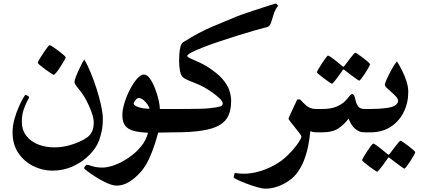

<svg xmlns="http://www.w3.org/2000/svg" viewBox="-20 -761 2422 1104"><path d="M571.3 -82Q571.3 -36.6 564.9 -7.6Q558.6 21.5 550.3 44.9Q534.2 88.9 495.1 128.9Q456.1 168.9 400.9 194.6Q345.7 220.2 281.7 220.2Q224.1 220.2 171.4 194.1Q118.7 168 85.4 118.7Q52.2 69.3 52.2 0Q52.2 -37.1 62.7 -75Q73.2 -112.8 87.2 -144.5Q101.1 -176.3 112.5 -195.8Q124 -215.3 126 -215.3Q129.9 -215.3 138.7 -210.4Q147.5 -205.6 147.5 -201.2Q147.5 -199.2 137 -180.2Q126.5 -161.1 116 -130.4Q105.5 -99.6 105.5 -61.5Q105.5 -14.2 130.6 19Q155.8 52.2 198.5 69.3Q241.2 86.4 293 86.4Q335.9 86.4 377.2 75Q418.5 63.5 449.7 47.6Q481 31.7 492.7 19Q505.4 6.3 512.2 -12.2Q519 -30.8 519 -56.6Q519 -81.5 506.6 -116Q494.1 -150.4 477.3 -182.4Q460.4 -214.4 446.8 -231Q431.6 -250.5 419.9 -265.4Q408.2 -280.3 408.2 -288.6Q408.2 -298.3 416 -318.8Q423.8 -339.4 434.3 -361.8Q444.8 -384.3 453.6 -400.6Q462.4 -417 464.4 -418.9Q482.4 -389.6 501.2 -344.2Q520 -298.8 535.9 -248.5Q551.8 -198.2 561.5 -153.8Q571.3 -109.4 571.3 -82ZM357.4 -431.2Q357.4 -427.7 348.6 -411.9Q339.8 -396 327.6 -377.2Q315.4 -358.4 304.2 -344.5Q293 -330.6 288.6 -330.6Q286.6 -330.6 272.5 -339.8Q258.3 -349.1 241 -361.8Q223.6 -374.5 210.4 -385.5Q197.3 -396.5 197.3 -399.9Q197.3 -404.3 206.5 -420.2Q215.8 -436 228.3 -454.8Q240.7 -473.6 251.5 -487.5Q262.2 -501.5 265.6 -501.5Q269.5 -501.5 283.9 -491.9Q298.3 -482.4 315.4 -469.5Q332.5 -456.5 345 -445.6Q357.4 -434.6 357.4 -431.2Z M1006.3 -67.4Q1006.3 -57.6 1004.2 -41.5Q1002 -25.4 994.4 -12.7Q986.8 0 970.2 0L889.6 1.5Q881.8 30.8 868.7 71.8Q855.5 112.8 835.9 154.8Q816.4 196.8 788.1 229Q753.4 267.1 719.7 286.6Q686 306.2 650.9 306.2Q627.9 306.2 596.2 292Q564.5 277.8 534.2 258.8Q503.9 239.7 483.6 224.4Q463.4 209 463.4 206.5Q463.4 202.1 469.5 194.3Q475.6 186.5 481 186.5Q486.3 186.5 510.7 194.6Q535.2 202.6 567.9 202.6Q600.1 202.6 640.6 187.5Q681.2 172.4 720.9 145Q760.7 117.7 790.8 81.3Q820.8 44.9 831.1 2.4Q782.7 0 750 -8.3Q717.3 -16.6 700.4 -37.6Q683.6 -58.6 683.6 -99.6Q683.6 -129.4 695.6 -168.9Q707.5 -208.5 726.8 -245.8Q746.1 -283.2 767.6 -307.9Q789.1 -332.5 808.1 -332.5Q825.7 -332.5 842 -309.3Q858.4 -286.1 871.3 -252.7Q884.3 -219.2 891.8 -186.3Q899.4 -153.3 899.4 -134.3H970.2Q986.8 -134.3 994.4 -121.8Q1002 -109.4 1004.2 -93.5Q1006.3 -77.6 1006.3 -67.4ZM839.4 -135.7Q839.4 -143.1 829.8 -158Q820.3 -172.9 805.9 -185.1Q791.5 -197.3 776.9 -197.3Q769 -197.3 759 -185.3Q749 -173.3 749 -164.6Q749 -155.3 772.7 -146Q796.4 -136.7 839.4 -135.7Z M1579.6 -728.5Q1561.5 -705.6 1553.5 -678.2Q1545.4 -650.9 1538.3 -630.1Q1531.2 -609.4 1516.1 -605.5Q1486.8 -598.1 1441.9 -585.2Q1397 -572.3 1345.2 -556.2Q1293.5 -540 1242.4 -522.9Q1191.4 -505.9 1149.4 -489.5Q1107.4 -473.1 1082 -460Q1056.6 -446.8 1056.6 -439Q1056.6 -433.1 1078.4 -423.6Q1100.1 -414.1 1133.1 -398.7Q1166 -383.3 1199.7 -358.9Q1246.1 -325.7 1269.5 -294.2Q1293 -262.7 1301 -234.1Q1309.1 -205.6 1309.1 -180.7Q1309.1 -132.8 1294.4 -98.4Q1279.8 -64 1243.7 -42.2Q1207.5 -20.5 1142.8 -10.3Q1078.1 0 978 0H954.6Q929.7 0 923.8 -18.1Q918 -36.1 918 -67.4Q918 -101.1 923.8 -117.7Q929.7 -134.3 954.6 -134.3H978Q1014.2 -134.3 1054 -134.5Q1093.8 -134.8 1127.9 -135.5Q1162.1 -136.2 1180.7 -138.2Q1231.4 -144 1246.1 -148.7Q1260.7 -153.3 1260.7 -166Q1260.7 -177.7 1242.2 -195.6Q1223.6 -213.4 1198.7 -230.7Q1173.8 -248 1154.8 -258.8Q1134.8 -270 1110.6 -279.5Q1086.4 -289.1 1065.7 -297.9Q1044.9 -306.6 1034.2 -314.5Q1020.5 -324.7 1015.1 -353Q1009.8 -381.3 1009.8 -409.2Q1009.8 -428.2 1011.2 -450.9Q1012.7 -473.6 1017.8 -492.7Q1022.9 -511.7 1034.2 -518.6Q1120.1 -573.7 1201.4 -607.9Q1282.7 -642.1 1344.2 -667.5Q1354.5 -671.9 1379.4 -680.4Q1404.3 -689 1435.3 -699.2Q1466.3 -709.5 1495.6 -719Q1524.9 -728.5 1544.7 -734.6Q1564.5 -740.7 1566.4 -740.7Q1569.8 -740.7 1572 -736.3Q1574.2 -731.9 1579.6 -728.5Z M1858.9 -67.4Q1858.9 -57.6 1856.7 -41.5Q1854.5 -25.4 1846.9 -12.7Q1839.4 0 1822.8 0H1798.3Q1793.5 0 1783 -1.5Q1772.5 -2.9 1764.6 -7.3Q1761.2 29.3 1752.9 73.5Q1744.6 117.7 1727.8 161.6Q1710.9 205.6 1681.2 242.2Q1664.6 262.2 1637 281Q1609.4 299.8 1575.4 311.8Q1541.5 323.7 1506.3 323.7Q1487.8 323.7 1457.5 314.9Q1427.2 306.2 1396.5 294.4Q1365.7 282.7 1344.7 272.5Q1323.7 262.2 1323.7 259.3Q1323.7 255.4 1326.4 244.4Q1329.1 233.4 1332 233.4Q1334 233.4 1346.9 235.6Q1359.9 237.8 1386.7 237.8Q1422.4 237.8 1466.6 225.8Q1510.7 213.9 1555.2 189.9Q1599.6 166 1634.8 131.3Q1677.2 88.4 1695.3 60.3Q1713.4 32.2 1713.4 24.4Q1713.4 20 1702.1 5.1Q1690.9 -9.8 1676 -28.1Q1661.1 -46.4 1649.9 -61Q1638.7 -75.7 1638.7 -79.1Q1638.7 -80.6 1645.8 -96.2Q1652.8 -111.8 1662.4 -132.1Q1671.9 -152.3 1679.7 -168.9Q1687.5 -185.5 1689 -189H1706.1Q1718.3 -174.3 1740.5 -154.3Q1762.7 -134.3 1798.3 -134.3H1822.8Q1839.4 -134.3 1846.9 -121.8Q1854.5 -109.4 1856.7 -93.5Q1858.9 -77.6 1858.9 -67.4Z M2139.2 -68.4Q2139.2 -36.6 2133.5 -18.3Q2127.9 0 2103 0H2078.1Q2059.6 0 2047.1 -4.9Q2034.7 -9.8 2022 -20.5Q2011.2 -29.3 2001.2 -44.7Q1991.2 -60.1 1984.4 -79.1Q1961.4 -47.9 1927.5 -23.9Q1893.6 0 1830.1 0H1806.6Q1781.7 0 1775.9 -17.3Q1770 -34.7 1770 -68.4Q1770 -99.6 1775.9 -116.9Q1781.7 -134.3 1806.6 -134.3H1830.1Q1881.8 -134.3 1913.1 -147.2Q1944.3 -160.2 1961.7 -177.2Q1979 -194.3 1988.3 -207.3Q1997.6 -220.2 2005.4 -220.2Q2009.8 -220.2 2014.6 -214.4Q2019.5 -208.5 2024.4 -184.1Q2027.8 -167.5 2038.1 -150.9Q2048.3 -134.3 2078.1 -134.3H2103Q2127.9 -134.3 2133.5 -117.4Q2139.2 -100.6 2139.2 -68.4ZM2107.9 -391.6Q2107.9 -388.2 2099.6 -373.3Q2091.3 -358.4 2080.1 -340.8Q2068.8 -323.2 2058.8 -310.3Q2048.8 -297.4 2045.4 -297.4Q2043 -297.4 2030.5 -306.2Q2018.1 -314.9 2002.4 -326.7Q1986.8 -338.4 1975.1 -347.4Q1963.4 -356.4 1962.4 -357.4Q1957.5 -361.3 1954.6 -361.3Q1952.1 -361.3 1948.7 -355.5Q1948.2 -354.5 1940.4 -343Q1932.6 -331.5 1921.6 -316.9Q1910.6 -302.2 1901.4 -291Q1892.1 -279.8 1888.2 -279.8Q1886.2 -279.8 1872.8 -288.8Q1859.4 -297.9 1843 -310.1Q1826.7 -322.3 1814.5 -332.5Q1802.2 -342.8 1802.2 -345.7Q1802.2 -349.1 1811 -364.3Q1819.8 -379.4 1831.5 -397.2Q1843.3 -415 1853.3 -428.2Q1863.3 -441.4 1865.7 -441.4Q1870.1 -441.4 1882.8 -432.6Q1895.5 -423.8 1909.9 -412.4Q1924.3 -400.9 1935.1 -391.6Q1945.8 -382.3 1946.8 -381.8Q1952.1 -377.4 1954.1 -377.4Q1957.5 -377.4 1962.4 -384.3Q1963.4 -385.3 1971.7 -396.5Q1980 -407.7 1990.7 -421.9Q2001.5 -436 2010.7 -446.8Q2020 -457.5 2022.5 -457.5Q2026.4 -457.5 2039.8 -448.5Q2053.2 -439.5 2069.1 -427.2Q2085 -415 2096.4 -404.8Q2107.9 -394.5 2107.9 -391.6Z M2327.6 -232.4Q2327.6 -169.4 2301.5 -116.7Q2275.4 -64 2226.6 -32Q2177.7 0 2108.9 0H2082.5Q2068.4 0 2059.3 -14.2Q2050.3 -28.3 2050.3 -68.4Q2050.3 -107.9 2061 -121.1Q2071.8 -134.3 2082.5 -134.3H2108.9Q2129.4 -134.3 2157.2 -135.7Q2185.1 -137.2 2210 -141.1Q2234.9 -145 2246.1 -151.4Q2258.8 -158.2 2263.9 -166.3Q2269 -174.3 2269 -179.7Q2269 -192.4 2257.6 -205.3Q2246.1 -218.3 2231 -231Q2215.8 -243.7 2204.3 -254.9Q2192.9 -266.1 2192.9 -275.4Q2192.9 -280.8 2203.6 -305.4Q2214.4 -330.1 2230.5 -359.4Q2246.6 -388.7 2262.2 -408.2Q2276.9 -385.7 2292 -355.7Q2307.1 -325.7 2317.4 -293.5Q2327.6 -261.2 2327.6 -232.4ZM2367.7 114.3Q2367.7 117.7 2359.4 132.6Q2351.1 147.5 2339.8 165Q2328.6 182.6 2318.6 195.6Q2308.6 208.5 2305.2 208.5Q2302.7 208.5 2290.3 199.7Q2277.8 190.9 2262.2 179.2Q2246.6 167.5 2234.9 158.4Q2223.1 149.4 2222.2 148.4Q2217.3 144.5 2214.4 144.5Q2211.9 144.5 2208.5 150.4Q2208 151.4 2200.2 162.8Q2192.4 174.3 2181.4 189Q2170.4 203.6 2161.1 214.8Q2151.9 226.1 2147.9 226.1Q2146 226.1 2132.6 217Q2119.1 208 2102.8 195.8Q2086.4 183.6 2074.2 173.3Q2062 163.1 2062 160.2Q2062 156.7 2070.8 141.6Q2079.6 126.5 2091.3 108.6Q2103 90.8 2113 77.6Q2123 64.5 2125.5 64.5Q2129.9 64.5 2142.6 73.2Q2155.3 82 2169.7 93.5Q2184.1 105 2194.8 114.3Q2205.6 123.5 2206.5 124Q2211.9 128.4 2213.9 128.4Q2217.3 128.4 2222.2 121.6Q2223.1 120.6 2231.4 109.4Q2239.7 98.1 2250.5 84Q2261.2 69.8 2270.5 59.1Q2279.8 48.3 2282.2 48.3Q2286.1 48.3 2299.6 57.4Q2313 66.4 2328.9 78.6Q2344.7 90.8 2356.2 101.1Q2367.7 111.3 2367.7 114.3Z"/></svg>

Font: Scheherazade New
Style: Bold
Weight: 700
Designer: SIL International
Foundry: SIL International
Version: Version 4.000